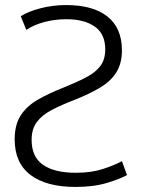

<svg xmlns="http://www.w3.org/2000/svg" viewBox="-20 -726 557 759"><path d="M279 13Q163 13 100.5 -34.5Q38 -82 38 -175Q38 -233 62 -270Q86 -307 130.5 -332.5Q175 -358 234 -381Q286 -402 322 -421Q358 -440 377 -465.5Q396 -491 396 -531Q396 -592 354.5 -621Q313 -650 243 -650Q197 -650 155.5 -639Q114 -628 84 -608L62 -662Q90 -680 139 -693Q188 -706 241 -706Q348 -706 405 -660.5Q462 -615 462 -527Q462 -476 440.5 -441Q419 -406 377 -380.5Q335 -355 274 -331Q222 -311 184 -291Q146 -271 125.5 -243.5Q105 -216 105 -173Q105 -106 150 -74.5Q195 -43 280 -43Q341 -43 387 -58Q433 -73 462 -89L482 -34Q456 -19 403 -3Q350 13 279 13Z"/></svg>

Font: Ubuntu Sans Light
Style: Regular
Weight: 300
Designer: Dalton Maag Ltd
Foundry: Dalton Maag Ltd
Version: Version 1.006; ttfautohint (v1.8.4.7-5d5b)